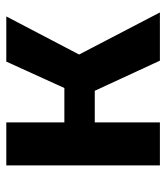

<svg xmlns="http://www.w3.org/2000/svg" viewBox="22 -562 540 625"><g transform="rotate(-90 292.5 -250.0)"><path d="M66 -500H206V0H66ZM99 -311H318L404 -500H551L427 -263L564 0H407L309 -212H104Z"/></g></svg>

Font: Moderustic SemiBold
Style: Regular
Weight: 600
Designer: Tural Alisoy
Foundry: TAFT Foundry
Version: Version 2.120